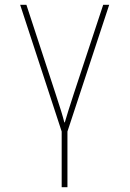

<svg xmlns="http://www.w3.org/2000/svg" viewBox="-20 -548 540 800"><path d="M261 232V0L435 -528H410L288 -159Q274 -116 265 -87.5Q256 -59 250 -38H248Q240 -72 211 -159L90 -528H64L237 0V232Z"/></svg>

Font: Noto Sans Mono UI Condensed Thin
Style: Regular
Weight: 250
Width: 3
Designer: Monotype Design team
Foundry: Monotype Imaging Inc.
Version: 1.000